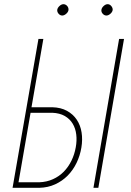

<svg xmlns="http://www.w3.org/2000/svg" viewBox="-20 -897 627 917"><path d="M130.4 -384.8H229.5Q270.5 -383.8 299.8 -367.7Q329.1 -351.6 346.7 -325.2Q364.3 -298.8 369.6 -264.6Q375 -230.5 368.7 -192.4Q362.3 -153.3 345.5 -118.7Q328.6 -84 303 -58.1Q277.3 -32.2 243.2 -16.6Q209 -1 168 0H40L163.6 -710.9H187ZM126 -358.4 68.4 -26.4H167.5Q203.6 -27.8 233.2 -41.3Q262.7 -54.7 284.7 -77.1Q306.6 -99.6 321.3 -129.6Q335.9 -159.7 341.8 -193.4Q347.7 -225.1 344.2 -254.4Q340.8 -283.7 327.1 -306.4Q313.5 -329.1 289.3 -343Q265.1 -356.9 230 -358.4ZM449.7 0H426.3L548.8 -710.9H572.3ZM253.4 -850.1Q254.9 -859.9 264.2 -868.4Q273.4 -877 283.2 -877Q288.6 -877 293.2 -874.5Q297.9 -872.1 301.3 -867.9Q304.7 -863.8 306.2 -858.9Q307.6 -854 307.1 -849.1Q305.7 -839.4 296.1 -831.1Q286.6 -822.8 276.9 -822.8Q266.6 -823.2 259.5 -831.8Q252.4 -840.3 253.4 -850.1ZM464.4 -850.1Q465.8 -859.9 475.1 -868.4Q484.4 -877 494.1 -877Q504.4 -877 511.7 -867.9Q519 -858.9 518.1 -849.1Q516.6 -839.4 507.1 -831.1Q497.6 -822.8 487.8 -822.8Q477.5 -823.2 470.2 -831.8Q462.9 -840.3 464.4 -850.1Z"/></svg>

Font: Roboto Mono Thin
Style: Italic
Weight: 250
Designer: Google
Version: Version 2.000985; 2015; ttfautohint (v1.3)